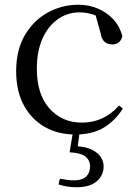

<svg xmlns="http://www.w3.org/2000/svg" viewBox="-20 -551 578 808"><path d="M297 15Q224 15 168 -17Q112 -49 80 -108.5Q48 -168 48 -251Q48 -341 85 -403.5Q122 -466 181.5 -498.5Q241 -531 310 -531Q355 -531 393 -514.5Q431 -498 457.5 -469Q484 -440 495 -399Q486 -364 453 -364Q432 -364 419.5 -375.5Q407 -387 403 -413L378 -502L428 -462Q397 -482 370 -490.5Q343 -499 315 -499Q264 -499 223 -470Q182 -441 158.5 -388Q135 -335 135 -262Q135 -154 188 -94.5Q241 -35 325 -35Q370 -35 409 -52.5Q448 -70 481 -107L497 -94Q464 -42 416 -13.5Q368 15 297 15ZM273 90 288 -2H316L305 81L291 64Q351 65 383.5 89Q416 113 416 150Q416 187 387 212Q358 237 302 237Q278 237 259.5 233.5Q241 230 226 225L232 201Q248 204 263 206Q278 208 292 208Q326 208 342.5 192Q359 176 359 150Q359 123 339 107.5Q319 92 273 90Z"/></svg>

Font: Noto Serif JP
Style: Regular
Weight: 400
Designer: Ryoko NISHIZUKA  (kana & ideographs); Frank Grießhammer (Latin, Greek & Cyrillic); Wenlong ZHANG  (bopomofo); Sandoll Co
Foundry: Adobe
Version: Version 2.003-H1;hotconv 1.1.1;makeotfexe 2.6.0